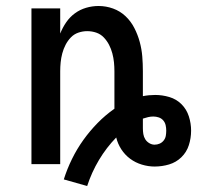

<svg xmlns="http://www.w3.org/2000/svg" viewBox="-20 -548 658 641"><path d="M271 73 193 51Q204 16 220.5 -17.5Q237 -51 258.5 -81Q280 -111 306 -137.5Q332 -164 362 -185V-310Q362 -325 360.5 -340Q359 -355 355 -370Q351 -385 344 -398.5Q337 -412 326.5 -423Q316 -434 301.5 -439Q287 -444 271 -444Q256 -444 241.5 -439Q227 -434 216.5 -423Q206 -412 199 -398.5Q192 -385 188 -370Q184 -355 182.5 -340Q181 -325 181 -310V0H85V-520H181V-436Q189 -456 201 -473.5Q213 -491 230 -503.5Q247 -516 267.5 -522Q288 -528 309 -528Q334 -528 357.5 -519.5Q381 -511 399 -494Q417 -477 428.5 -454.5Q440 -432 446.5 -408Q453 -384 455 -359.5Q457 -335 457 -310V-227Q467 -229 477.5 -230Q488 -231 498 -231Q522 -231 545.5 -224Q569 -217 586 -200Q603 -183 610.5 -159.5Q618 -136 618 -112Q618 -87 610.5 -63.5Q603 -40 585.5 -23Q568 -6 544.5 1Q521 8 496 8Q475 8 453.5 1.5Q432 -5 414.5 -18Q397 -31 385 -49.5Q373 -68 368 -89Q335 -55 310.5 -14Q286 27 271 73ZM496 -65Q505 -65 513 -68.5Q521 -72 526.5 -79Q532 -86 533.5 -94.5Q535 -103 535 -112Q535 -121 533 -130Q531 -139 525 -146Q519 -153 510 -156Q501 -159 492 -159Q483 -159 474.5 -157Q466 -155 457 -152V-151Q457 -143 457 -135.5Q457 -128 457 -120Q457 -110 458.5 -100.5Q460 -91 465 -83Q470 -75 478.5 -70Q487 -65 496 -65Z"/></svg>

Font: Zed Mono Medium Extended
Style: Regular
Weight: 500
Width: 7
Monospace: yes
Designer: Belleve Invis
Foundry: Belleve Invis
Version: Version 1.0.0; ttfautohint (v1.8.4)